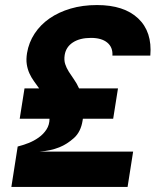

<svg xmlns="http://www.w3.org/2000/svg" viewBox="-20 -740 640 760"><path d="M25 0 50 -160Q70 -165 92 -173.5Q114 -182 133 -195.5Q152 -209 164 -227.5Q176 -246 176 -270H58L77 -390H135Q125 -404 114.5 -418.5Q104 -433 96.5 -449.5Q89 -466 86 -485.5Q83 -505 87 -530Q94 -572 117 -607Q140 -642 176 -667Q212 -692 259.5 -706Q307 -720 364 -720Q471 -720 527 -667Q583 -614 575 -520H425Q427 -553 404.5 -571.5Q382 -590 340 -590Q296 -590 268.5 -572Q241 -554 236 -522Q233 -502 238 -486.5Q243 -471 252.5 -456Q262 -441 273 -425.5Q284 -410 293 -390H447L428 -270H308Q308 -268 307.5 -266.5Q307 -265 307 -263Q300 -218 272.5 -193.5Q245 -169 215 -157Q180 -143 137 -140H507L485 0Z"/></svg>

Font: JetBrains Mono ExtraBold
Style: Italic
Weight: 800
Designer: Philipp Nurullin, Konstantin Bulenkov
Foundry: JetBrains
Version: Version 1.000; ttfautohint (v1.8.3)